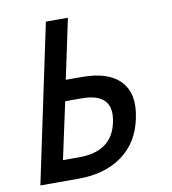

<svg xmlns="http://www.w3.org/2000/svg" viewBox="-80 -780 761 850"><g transform="rotate(-10 300.0 -355.0)"><path d="M33 0 183 -710H282L225 -441H298Q418 -441 471 -383Q524 -325 501 -219Q480 -114 402 -57Q324 0 205 0ZM151 -93H224Q372 -93 398 -219Q426 -348 279 -348H206Z"/></g></svg>

Font: Geist Mono Medium
Style: Italic
Weight: 500
Italic angle: -12°
Monospace: yes
Designer: Basement.studio, Andrés Briganti, Mateo Zaragoza
Foundry: Basement.studio, Vercel, Andrés Briganti, Guido Ferreyra, Mateo Zaragoza
Version: Version 1.500; ttfautohint (v1.8.4.7-5d5b)